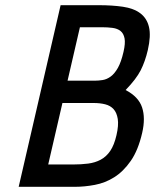

<svg xmlns="http://www.w3.org/2000/svg" viewBox="-20 -720 597 740"><path d="M52 0H269C293.7 0 319.2 -2.5 345.7 -7.5C372.2 -12.5 397.2 -22.3 420.5 -37C443.9 -51.7 465.1 -72.7 484.1 -100C503.1 -127.3 517.7 -163.3 528 -208C536.8 -246 536.7 -278.7 527.6 -306C518.6 -333.3 497.4 -355.7 464.1 -373C491.2 -401 510.6 -426.3 522.2 -449C533.7 -471.7 542.9 -497.7 549.7 -527C558.1 -563.7 559.6 -593.3 554.2 -616C548.8 -638.7 537.5 -656.3 520.5 -669C503.4 -681.7 481.1 -690 453.7 -694C426.3 -698 395.3 -700 360.6 -700H213.6ZM288 -615H373C387.6 -615 401.3 -614.2 413.9 -612.5C426.5 -610.8 436.8 -606.8 444.6 -600.5C452.5 -594.2 457.6 -584.7 460.1 -572C462.5 -559.3 461.1 -542 456 -520C450 -494 442.8 -473.5 434.4 -458.5C425.9 -443.5 416.6 -432.3 406.6 -425C396.6 -417.7 386.2 -413.2 375.5 -411.5C364.8 -409.8 354.4 -409 344.4 -409H240.4ZM220.6 -323H341.6C357.6 -323 372.2 -321.3 385.4 -318C398.6 -314.7 409.4 -308.5 417.6 -299.5C425.9 -290.5 431.3 -277.8 433.9 -261.5C436.4 -245.2 434.8 -224.3 428.9 -199C423.1 -173.7 415.1 -153.5 405 -138.5C394.8 -123.5 382.6 -112.2 368.1 -104.5C353.7 -96.8 337.5 -91.8 319.7 -89.5C301.8 -87.2 281.8 -86 259.8 -86H165.8Z"/></svg>

Font: Cabin Condensed
Style: Regular
Weight: 400
Italic angle: -13°
Designer: Pablo Impallari
Foundry: Pablo Impallari. www.impallari.com Igino Marini. www.ikern.com
Version: Version 1.006